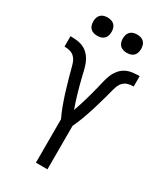

<svg xmlns="http://www.w3.org/2000/svg" viewBox="-231 -1036 961 1125"><g transform="rotate(30 250.0 -473.5)"><path d="M211 0V-294Q203 -311 195.5 -328.5Q188 -346 181.5 -363.5Q175 -381 169 -399Q163 -417 157 -435Q151 -453 146 -471.5Q141 -490 135.5 -508Q130 -526 125 -544.5Q120 -563 115.5 -581Q111 -599 104.5 -617.5Q98 -636 85 -649.5Q72 -663 53.5 -668Q35 -673 16 -673V-743Q40 -743 64 -740Q88 -737 109 -726Q130 -715 145.5 -696Q161 -677 170 -655Q179 -633 184.5 -609.5Q190 -586 195.5 -563Q201 -540 207.5 -516.5Q214 -493 220.5 -470Q227 -447 234.5 -424.5Q242 -402 250 -379Q258 -402 265.5 -424.5Q273 -447 279.5 -470Q286 -493 292.5 -516.5Q299 -540 304.5 -563Q310 -586 315.5 -609.5Q321 -633 330 -655Q339 -677 354.5 -696Q370 -715 391 -726Q412 -737 436 -740Q460 -743 484 -743V-673Q465 -673 446.5 -668Q428 -663 415 -649.5Q402 -636 395.5 -617.5Q389 -599 384.5 -581Q380 -563 375 -544.5Q370 -526 364.5 -508Q359 -490 354 -471.5Q349 -453 343 -435Q337 -417 331 -399Q325 -381 318.5 -363.5Q312 -346 304.5 -328.5Q297 -311 289 -294V0ZM350 -823Q338 -823 325.5 -826.5Q313 -830 304 -839Q295 -848 291.5 -860.5Q288 -873 288 -885Q288 -897 291.5 -909.5Q295 -922 304 -931Q313 -940 325.5 -943.5Q338 -947 350 -947Q362 -947 374.5 -943.5Q387 -940 396 -931Q405 -922 408.5 -909.5Q412 -897 412 -885Q412 -873 408.5 -860.5Q405 -848 396 -839Q387 -830 374.5 -826.5Q362 -823 350 -823ZM150 -823Q138 -823 125.5 -826.5Q113 -830 104 -839Q95 -848 91.5 -860.5Q88 -873 88 -885Q88 -897 91.5 -909.5Q95 -922 104 -931Q113 -940 125.5 -943.5Q138 -947 150 -947Q162 -947 174.5 -943.5Q187 -940 196 -931Q205 -922 208.5 -909.5Q212 -897 212 -885Q212 -873 208.5 -860.5Q205 -848 196 -839Q187 -830 174.5 -826.5Q162 -823 150 -823Z"/></g></svg>

Font: Iosevka srxl
Style: Regular
Weight: 400
Monospace: yes
Designer: Belleve Invis
Foundry: Belleve Invis
Version: Version 33.0.1; ttfautohint (v1.8.3)